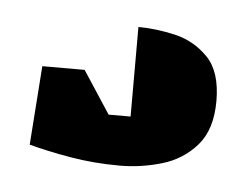

<svg xmlns="http://www.w3.org/2000/svg" viewBox="-29 -38 306 235"><g transform="rotate(5 124.5 79.5)"><path d="M236 76Q236 111 219 130.5Q202 150 176.5 157.5Q151 165 125 165Q93 165 64 160Q35 155 13 149L20 52H72L106 104H133V-6Q155 -6 178.5 -0.5Q202 5 219 22.5Q236 40 236 76Z"/></g></svg>

Font: Unlock
Style: Regular
Weight: 400
Designer: Eduardo Rodriguez Tunni
Foundry: Eduardo Rodriguez Tunni
Version: Version 1.003; ttfautohint (v1.8.4.7-5d5b);gftools[0.9.23]